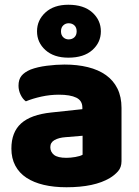

<svg xmlns="http://www.w3.org/2000/svg" viewBox="-20 -773 584 809"><path d="M328 -121V-201L256 -195Q228 -193 210 -183Q192 -173 192 -153Q192 -133 207.5 -120.5Q223 -108 260 -108Q277 -108 297.5 -111.5Q318 -115 328 -121ZM492 -318V-94Q492 -68 477.5 -51.5Q463 -35 443 -23Q378 16 260 16Q207 16 164.5 6Q122 -4 91.5 -24Q61 -44 44.5 -75Q28 -106 28 -147Q28 -216 69 -253Q110 -290 196 -299L327 -313V-320Q327 -349 301.5 -361.5Q276 -374 228 -374Q191 -374 154.5 -366Q118 -358 89 -346Q76 -355 67 -373.5Q58 -392 58 -412Q58 -438 70.5 -453.5Q83 -469 109 -480Q138 -491 177.5 -496Q217 -501 252 -501Q306 -501 350.5 -490Q395 -479 426.5 -456.5Q458 -434 475 -399.5Q492 -365 492 -318ZM268 -753Q333 -753 369 -720.5Q405 -688 405 -641Q405 -594 369 -562Q333 -530 268 -530Q207 -530 171.5 -562Q136 -594 136 -641Q136 -688 171.5 -720.5Q207 -753 268 -753ZM269 -607Q284 -607 293.5 -616Q303 -625 303 -641Q303 -657 293.5 -666Q284 -675 269 -675Q256 -675 246.5 -666Q237 -657 237 -641Q237 -625 246.5 -616Q256 -607 269 -607Z"/></svg>

Font: Baloo 2 Latin ExtraBold
Style: Regular
Weight: 400
Designer: Sarang Kulkarni and Ek Type
Foundry: Ek Type
Version: Version 1.001